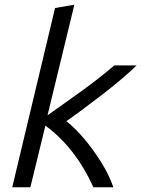

<svg xmlns="http://www.w3.org/2000/svg" viewBox="-20 -796 601 816"><path d="M32 0 214 -762 296 -776 182 -306Q232 -342 282 -377Q332 -412 378.5 -447.5Q425 -483 466 -518H561Q533 -491 494 -458Q455 -425 412 -392Q369 -359 330 -330Q291 -301 262 -281Q299 -252 337.5 -206.5Q376 -161 409.5 -107.5Q443 -54 462 0H377Q350 -59 318 -107.5Q286 -156 249.5 -194.5Q213 -233 173 -262L109 0Z"/></svg>

Font: Ubuntu Sans Mono
Style: Italic
Weight: 400
Italic angle: -13.5°
Monospace: yes
Designer: Dalton Maag Ltd
Foundry: Dalton Maag Ltd
Version: Version 1.006